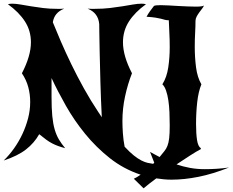

<svg xmlns="http://www.w3.org/2000/svg" viewBox="-31 -767 1264 1043"><path d="M696 204Q704 200 713 195Q722 190 733 182Q640 151 565.5 92Q491 33 431.5 -40Q372 -113 327 -192.5Q282 -272 249 -343V-241Q249 -179 253 -137Q257 -95 266 -64Q275 -33 289 -9.5Q303 14 323 38Q301 32 284.5 26Q268 20 252.5 12Q237 4 220.5 -8Q204 -20 182 -38Q155 10 110 45Q65 80 -11 105Q19 76 45 39.5Q71 3 90.5 -38.5Q110 -80 121.5 -124Q133 -168 133 -213Q133 -255 122.5 -294Q112 -333 88 -369Q137 -463 137 -537Q137 -600 104.5 -650.5Q72 -701 12 -744Q22 -747 35 -747Q55 -747 80.5 -742.5Q106 -738 136.5 -733Q167 -728 202.5 -723.5Q238 -719 279 -719Q289 -719 298.5 -719Q308 -719 318 -720Q264 -699 256 -646Q274 -601 299.5 -542Q325 -483 356.5 -418Q388 -353 425 -286.5Q462 -220 502 -160L522 -130Q517 -229 514.5 -320Q512 -411 510.5 -481Q509 -551 508.5 -593Q508 -635 508 -636Q503 -697 445 -720Q455 -719 464.5 -719Q474 -719 484 -719Q529 -719 566.5 -723.5Q604 -728 635 -733Q666 -738 691.5 -742.5Q717 -747 739 -747Q751 -747 762 -744Q702 -701 669.5 -650.5Q637 -600 637 -537Q637 -463 686 -369Q663 -311 648.5 -244Q634 -177 634 -110Q634 -81 636.5 -43.5Q639 -6 646 30Q674 60 696 77.5Q718 95 736.5 104.5Q755 114 770.5 117.5Q786 121 801 123L807 117L784 58Q797 65 809.5 72Q822 79 836 86Q851 67 861.5 54.5Q872 42 878.5 25.5Q885 9 888 -16Q891 -41 891 -86Q891 -122 889.5 -157Q888 -192 883.5 -222Q879 -252 871 -275Q863 -298 851 -309Q875 -347 883 -400.5Q891 -454 891 -511Q891 -553 889 -588Q887 -623 886 -657Q873 -657 864.5 -659.5Q856 -662 844.5 -665Q833 -668 814.5 -671Q796 -674 765 -676Q773 -691 783 -705Q793 -719 804 -733Q807 -737 817.5 -738Q828 -739 843 -739Q860 -739 885 -737.5Q910 -736 937 -734.5Q964 -733 990 -732Q1016 -731 1034 -731Q1068 -731 1077 -737Q1074 -729 1066.5 -719.5Q1059 -710 1051 -699Q1043 -688 1037 -676.5Q1031 -665 1031 -653Q1031 -623 1029 -588.5Q1027 -554 1027 -512Q1027 -455 1034 -401Q1041 -347 1063 -309Q1047 -270 1040.5 -213.5Q1034 -157 1034 -94Q1034 -40 1039.5 -5.5Q1045 29 1060 38V43Q1037 55 1002 77.5Q967 100 928 126Q963 138 1001 145Q1039 152 1082 152Q1112 152 1144.5 150Q1177 148 1213 143Q1125 178 1047.5 193.5Q970 209 901 209Q879 209 858.5 207Q838 205 818 202Q777 232 749 256Z"/></svg>

Font: New Rocker
Style: Regular
Weight: 400
Designer: Pablo Impallari, Brenda Gallo, Rodrigo Fuenzalida
Foundry: Pablo Impallari, Brenda Gallo, Rodrigo Fuenzalida
Version: Version 1.000; ttfautohint (v0.93) -l 8 -r 50 -G 200 -x 14 -